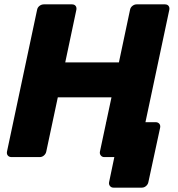

<svg xmlns="http://www.w3.org/2000/svg" viewBox="-20 -720 818 880"><path d="M500 140Q490 140 484 132.5Q478 125 480 115L504 0H474L466 -160H693Q704 -160 710 -153Q716 -146 714 -135L660 115Q658 125 649.5 132.5Q641 140 630 140ZM33 0Q22 0 16 -7Q10 -14 12 -25L150 -675Q152 -686 161 -693Q170 -700 181 -700H310Q321 -700 326.5 -693Q332 -686 330 -675L279 -434H525L576 -675Q578 -686 587 -693Q596 -700 606 -700H736Q747 -700 752.5 -693Q758 -686 756 -675L618 -25Q616 -15 607.5 -7.5Q599 0 588 0H458Q448 0 442 -7.5Q436 -15 438 -25L491 -274H245L192 -25Q190 -15 181.5 -7.5Q173 0 162 0Z"/></svg>

Font: Rubik
Style: Bold Italic
Weight: 700
Italic angle: -12°
Designer: Hubert and Fischer
Foundry: Hubert and Fischer
Version: Version 2.300;gftools[0.9.30]